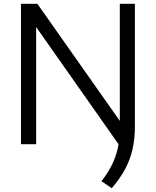

<svg xmlns="http://www.w3.org/2000/svg" viewBox="-20 -760 822 1012"><path d="M619 20.5 149.5 -647.5H170.5V0H90.5V-740H177L643 -78ZM569 232 515 195Q548 152.5 569.5 109.8Q591 67 601.2 19.5Q611.5 -28 611.5 -85V-740H691V-94Q691 -28 678.5 27Q666 82 639 132Q612 182 569 232Z"/></svg>

Font: Encode Sans SemiExpanded
Style: Regular
Weight: 400
Width: 6
Designer: Multiple Designers
Foundry: Impallari Type
Version: Version 3.002